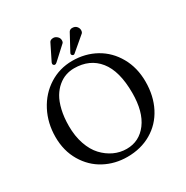

<svg xmlns="http://www.w3.org/2000/svg" viewBox="-189 -991 1119 1157"><g transform="rotate(-30 370.5 -412.5)"><path d="M507.8 -792Q507.8 -778.8 501 -772L401.9 -688Q398.9 -685.1 394 -685.1Q389.6 -685.1 385.3 -689Q380.9 -692.9 380.9 -698.2Q380.9 -702.1 384.8 -709L443.8 -817.9Q451.7 -830.1 466.8 -830.1Q486.8 -830.1 497.3 -818.1Q507.8 -806.2 507.8 -792ZM377 -796.9Q377 -783.2 370.1 -777.8L282.2 -697.3Q273.9 -689.9 268.1 -689.9Q262.7 -689.9 258.8 -693.6Q254.9 -697.3 254.9 -702.1Q254.9 -708 257.3 -712.9L312 -823.2Q319.3 -835 338.9 -835Q352.1 -835 364.5 -824Q377 -813 377 -796.9ZM355 -613.8Q325.2 -613.8 297.1 -604.2Q269 -594.7 242.9 -573Q216.8 -551.3 197.5 -519Q178.2 -486.8 166.5 -437.5Q154.8 -388.2 154.8 -327.1Q154.8 -257.3 174.3 -200.7Q193.8 -144 227.1 -108.4Q260.3 -72.8 301.8 -53.5Q343.3 -34.2 389.2 -34.2Q477.1 -34.2 531.5 -106.7Q585.9 -179.2 585.9 -310.1Q585.9 -461.9 524.9 -537.8Q463.9 -613.8 355 -613.8ZM689 -329.1Q689 -230 649.2 -152.8Q609.4 -75.7 536.4 -33Q463.4 9.8 369.1 9.8Q282.7 9.8 210.9 -28.6Q139.2 -66.9 95.5 -140.6Q51.8 -214.4 51.8 -310.1Q51.8 -406.7 93.3 -486.6Q134.8 -566.4 207.3 -612.3Q279.8 -658.2 368.2 -658.2Q458 -658.2 530.8 -617.7Q603.5 -577.1 646.2 -501.7Q689 -426.3 689 -329.1Z"/></g></svg>

Font: Linux Biolinum G
Style: Regular
Weight: 400
Designer: Philipp H. Poll
Foundry: Philipp H. Poll
Version: Version 1.1.0 ; ttfautohint (v1.6)